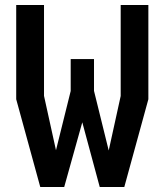

<svg xmlns="http://www.w3.org/2000/svg" viewBox="-20 -750 660 770"><path d="M141.5 0H237.5L310 -259.5L380 0H478.5L575 -352V-730H464V-365L416 -146.5L357 -385.5V-513H263.5V-385L204.5 -147.5L156.5 -365.5V-730H45V-352Z"/></svg>

Font: Monaspace Krypton SemiBold
Style: Regular
Weight: 600
Designer: Riley Cran & the Lettermatic Team
Foundry: Lettermatic
Version: Version 1.200 (Monaspace Krypton)